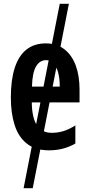

<svg xmlns="http://www.w3.org/2000/svg" viewBox="-20 -780 483 1009"><path d="M342 -760 152 209H104L294 -760ZM221 -552Q279 -552 318.5 -521Q358 -490 378 -436Q398 -382 398 -309V-242H147Q148 -161 174 -121.5Q200 -82 252 -82Q284 -82 313.5 -91Q343 -100 376 -121V-26Q345 -8 311 1Q277 10 238 10Q166 10 121.5 -25Q77 -60 57 -122.5Q37 -185 37 -268Q37 -360 57.5 -423.5Q78 -487 119 -519.5Q160 -552 221 -552ZM223 -464Q189 -464 169.5 -431Q150 -398 148 -325H294Q294 -366 286 -397Q278 -428 262.5 -446Q247 -464 223 -464Z"/></svg>

Font: Noto Sans Display ExtraCondensed SemiBold
Style: Regular
Weight: 600
Width: 2
Designer: Monotype Design Team
Foundry: Monotype Imaging Inc.
Version: Version 2.003